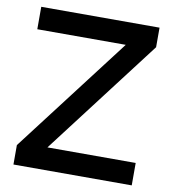

<svg xmlns="http://www.w3.org/2000/svg" viewBox="-79 -767 753 836"><g transform="rotate(10 297.5 -348.5)"><path d="M427.2 -598.1 36.1 -85.9V0H559.1V-99.1H168.9L559.1 -610.8V-697.3H36.1V-598.1Z"/></g></svg>

Font: Estedad SemiBold
Style: Regular
Weight: 600
Designer: Amin Abedi
Version: Version 7.3